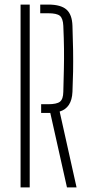

<svg xmlns="http://www.w3.org/2000/svg" viewBox="-20 -820 391 840"><path d="M273 0 200 -326H160V-364H190Q228.5 -364 242.5 -375.2Q256.5 -386.5 257 -418Q258.5 -475 259.5 -518.8Q260.5 -562.5 260 -606.2Q259.5 -650 257 -707Q255.5 -739.5 242 -750.8Q228.5 -762 191 -762H156V-800H191Q246 -800 270.8 -778.2Q295.5 -756.5 297 -707Q299 -649 299.8 -600.2Q300.5 -551.5 299.8 -507.2Q299 -463 297 -418Q294 -348 241 -332L315 0ZM70 0V-800H110V0Z"/></svg>

Font: Big Shoulders Stencil Text Thin Thin
Style: Regular
Weight: 250
Version: Version 2.001